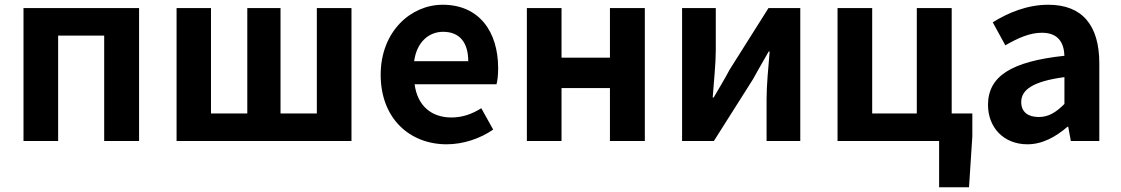

<svg xmlns="http://www.w3.org/2000/svg" viewBox="-20 -594 4723 809"><path d="M79 -560V0H225V-444H419V0H566V-560Z M724 -560V0H1461V-560H1315V-116H1162V-560H1022V-116H869V-560Z M1862 14C1932 14 2003 -10 2058 -48L2008 -138C1968 -113 1928 -99 1882 -99C1799 -99 1739 -147 1727 -239H2072C2076 -252 2079 -279 2079 -306C2079 -461 1999 -574 1845 -574C1711 -574 1584 -461 1584 -279C1584 -95 1706 14 1862 14ZM1725 -336C1736 -418 1788 -460 1847 -460C1919 -460 1953 -412 1953 -336Z M2200 -560V0H2346V-223H2550V0H2697V-560H2550V-351H2346V-560Z M2854 0H2988L3152 -259C3170 -292 3200 -344 3219 -377H3223C3217 -307 3210 -233 3210 -176V0H3352V-560H3218L3054 -300C3037 -267 3006 -216 2987 -183H2983C2988 -252 2996 -327 2996 -383V-560H2854Z M3509 0H3937V195H4063L4077 -20V-116H3990V-560H3843V-116H3655V-560H3509Z M4309 14C4373 14 4429 -18 4478 -60H4481L4492 0H4612V-327C4612 -489 4539 -574 4397 -574C4309 -574 4229 -541 4163 -500L4216 -403C4268 -433 4318 -456 4370 -456C4439 -456 4463 -414 4465 -359C4240 -335 4143 -272 4143 -152C4143 -57 4209 14 4309 14ZM4357 -101C4314 -101 4283 -120 4283 -164C4283 -214 4329 -251 4465 -269V-156C4430 -121 4399 -101 4357 -101Z"/></svg>

Font: Noto Sans KR Bold
Style: Regular
Weight: 700
Designer: Ryoko NISHIZUKA  (kana & ideographs); Paul D. Hunt (Latin, Greek & Cyrillic); Wenlong ZHANG  (bopomofo); Sandoll Communi
Foundry: Adobe Systems Incorporated
Version: Version 1.004;PS 1.004;hotconv 1.0.82;makeotf.lib2.5.63406